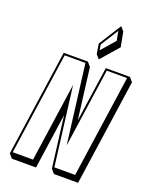

<svg xmlns="http://www.w3.org/2000/svg" viewBox="-207 -1261 1113 1403"><g transform="rotate(20 349.5 -560.0)"><path d="M373.7 -976 386.2 -899 413.5 -867.2 533.8 -1005.2 512 -1120.2 484.7 -1152ZM421.7 -395.8 371.6 -793.2 344.4 -825H156.4L37.5 0L64.7 31.8H252.7L314.6 -397.4L364.7 0L391.9 31.8H579.9L698.8 -793.2L671.6 -825H483.6ZM300.3 -510.8 299.3 -512 300.1 -512ZM389.6 -974.8 476.4 -1112.4 490.2 -1039.6 396.5 -932.1ZM301 -628.2 212.6 -15H54.6L169.2 -810H330.7L408.1 -196.9L496.4 -810H654.4L539.9 -15H378.3Z"/></g></svg>

Font: Blink
Style: 3DObl
Weight: 400
Designer: Mew Too
Foundry: Cannot Into Space Fonts
Version: Version 001.000